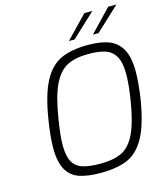

<svg xmlns="http://www.w3.org/2000/svg" viewBox="-133 -1024 958 1128"><g transform="rotate(-15 345.5 -460.0)"><path d="M106 -207Q106 -279 122 -374Q145 -521 186.5 -600Q228 -679 292.5 -709.5Q357 -740 460 -740Q536 -740 586 -721Q636 -702 663.5 -653Q691 -604 691 -518Q691 -449 676 -350Q652 -204 610 -127Q568 -50 504 -22Q440 6 339 6Q260 6 210 -11Q160 -28 133 -74.5Q106 -121 106 -207ZM618 -361Q633 -456 633 -518Q633 -587 612 -624Q591 -661 552 -674.5Q513 -688 450 -688Q368 -688 318 -662Q268 -636 234.5 -566.5Q201 -497 180 -363Q164 -264 164 -209Q164 -143 183.5 -108Q203 -73 242.5 -60Q282 -47 350 -47Q433 -47 482.5 -71.5Q532 -96 564.5 -163.5Q597 -231 618 -361ZM488 -926H537L392 -791H358ZM633 -926H683L538 -791H504Z"/></g></svg>

Font: Exo Light
Style: Italic
Weight: 300
Italic angle: -9°
Designer: Natanael Gama
Foundry: Natanael Gama
Version: Version 1.500; ttfautohint (v1.6)